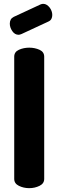

<svg xmlns="http://www.w3.org/2000/svg" viewBox="-20 -979 304 999"><path d="M54 -684Q54 -709 78.5 -720Q103 -731 132 -731Q161 -731 185.5 -720Q210 -709 210 -684V-48Q210 -24 185.5 -12Q161 0 132 0Q103 0 78.5 -12Q54 -24 54 -48ZM92 -802Q82 -798 77 -798Q57 -798 44 -817Q31 -836 31 -856Q31 -881 51 -891L191 -956Q198 -959 205 -959Q215 -959 223.5 -953.5Q232 -948 238.5 -939.5Q245 -931 248.5 -921Q252 -911 252 -901Q252 -890 247.5 -881Q243 -872 232 -867Z"/></svg>

Font: AkaAcidDosis
Style: ExtraBold
Weight: 800
Designer: Edgar Tolentino, Pablo Impallari, Igino Marini, Aka-Acid
Foundry: Edgar Tolentino, Pablo Impallari, Igino Marini, Aka-Acid
Version: Version 1.007